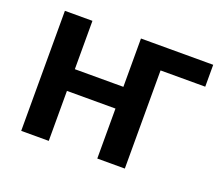

<svg xmlns="http://www.w3.org/2000/svg" viewBox="-110 -823 1153 989"><g transform="rotate(20 466.5 -329.0)"><path d="M506 0V-658H657V0ZM89 0V-658H240V0ZM134 -274V-393H599V-274ZM573 -538V-658H902V-538Z"/></g></svg>

Font: Ysabeau Office ExtraBold
Style: Regular
Weight: 800
Designer: Christian Thalmann (Catharsis Fonts)
Version: Version 2.001;gftools[0.9.30]; featfreeze: tnum,lnum,ss02